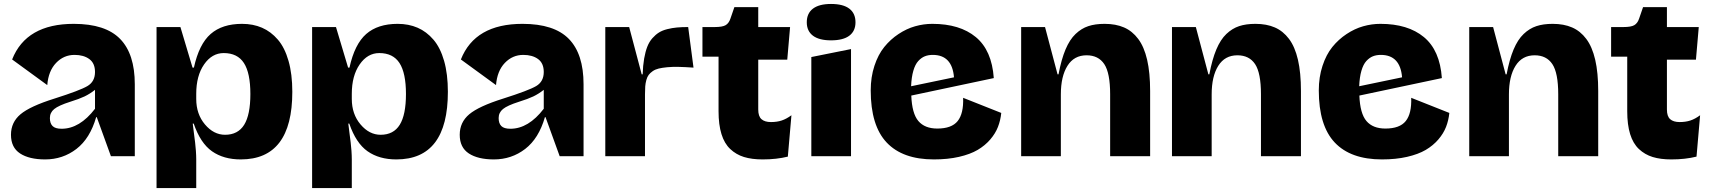

<svg xmlns="http://www.w3.org/2000/svg" viewBox="-20 -786 8614 966"><path d="M253.9 -290Q381.8 -330.6 419.9 -353Q458 -375.5 458 -423.8Q458 -467.8 429.4 -488.8Q400.9 -509.8 355 -509.8Q300.8 -509.8 262.2 -469.5Q223.6 -429.2 217.8 -357.9L41 -486.8Q111.8 -666 351.1 -666Q510.3 -666 584.2 -590.3Q658.2 -514.6 658.2 -361.8V0H538.1L466.8 -196.8H463.9Q433.1 -89.4 364.5 -36.6Q295.9 16.1 207 16.1Q127 16.1 81.1 -13.9Q35.2 -43.9 35.2 -107.9Q35.2 -170.9 83.3 -211.2Q131.3 -251.5 253.9 -290ZM231 -191.9Q231 -165.5 244.4 -151.9Q257.8 -138.2 290 -138.2Q380.9 -138.2 458 -238.8V-334Q432.6 -314 405.8 -301Q378.9 -288.1 333 -273.9Q274.9 -255.4 252.9 -237.5Q231 -219.7 231 -191.9Z M767.6 -649.9H887.7L948.7 -445.8H955.6Q981.4 -564 1039.8 -615Q1098.1 -666 1197.8 -666Q1253.4 -666 1298.3 -646.5Q1343.3 -627 1377.9 -586.7Q1412.6 -546.4 1431.6 -479.7Q1450.7 -413.1 1450.7 -324.2Q1450.7 16.1 1191.4 16.1Q1105 16.1 1046.6 -24.9Q988.3 -65.9 954.6 -164.1H949.7Q951.7 -147.5 955.6 -116.7Q959.5 -85.9 961.7 -68.6Q963.9 -51.3 965.6 -27.3Q967.3 -3.4 967.3 16.1V160.2H767.6ZM967.3 -288.1Q967.3 -211.9 1011.2 -159.9Q1055.2 -107.9 1112.3 -107.9Q1177.2 -107.9 1208.5 -158.2Q1239.7 -208.5 1239.7 -313Q1239.7 -418.5 1207.3 -468.8Q1174.8 -519 1105.5 -519Q1046.4 -519 1006.8 -461.9Q967.3 -404.8 967.3 -314Z M1550.3 -649.9H1670.4L1731.4 -445.8H1738.3Q1764.2 -564 1822.5 -615Q1880.9 -666 1980.5 -666Q2036.1 -666 2081.1 -646.5Q2126 -627 2160.6 -586.7Q2195.3 -546.4 2214.4 -479.7Q2233.4 -413.1 2233.4 -324.2Q2233.4 16.1 1974.1 16.1Q1887.7 16.1 1829.3 -24.9Q1771 -65.9 1737.3 -164.1H1732.4Q1734.4 -147.5 1738.3 -116.7Q1742.2 -85.9 1744.4 -68.6Q1746.6 -51.3 1748.3 -27.3Q1750 -3.4 1750 16.1V160.2H1550.3ZM1750 -288.1Q1750 -211.9 1793.9 -159.9Q1837.9 -107.9 1895 -107.9Q1960 -107.9 1991.2 -158.2Q2022.5 -208.5 2022.5 -313Q2022.5 -418.5 1990 -468.8Q1957.5 -519 1888.2 -519Q1829.1 -519 1789.6 -461.9Q1750 -404.8 1750 -314Z M2511.7 -290Q2639.6 -330.6 2677.7 -353Q2715.8 -375.5 2715.8 -423.8Q2715.8 -467.8 2687.3 -488.8Q2658.7 -509.8 2612.8 -509.8Q2558.6 -509.8 2520 -469.5Q2481.4 -429.2 2475.6 -357.9L2298.8 -486.8Q2369.6 -666 2608.9 -666Q2768.1 -666 2842 -590.3Q2916 -514.6 2916 -361.8V0H2795.9L2724.6 -196.8H2721.7Q2690.9 -89.4 2622.3 -36.6Q2553.7 16.1 2464.8 16.1Q2384.8 16.1 2338.9 -13.9Q2293 -43.9 2293 -107.9Q2293 -170.9 2341.1 -211.2Q2389.2 -251.5 2511.7 -290ZM2488.8 -191.9Q2488.8 -165.5 2502.2 -151.9Q2515.6 -138.2 2547.9 -138.2Q2638.7 -138.2 2715.8 -238.8V-334Q2690.4 -314 2663.6 -301Q2636.7 -288.1 2590.8 -273.9Q2532.7 -255.4 2510.7 -237.5Q2488.8 -219.7 2488.8 -191.9Z M3025.4 -649.9H3145.5L3208.5 -412.1H3213.4Q3214.8 -456.5 3220.9 -491.5Q3227.1 -526.4 3236.8 -551.3Q3246.6 -576.2 3262.5 -594Q3278.3 -611.8 3295.7 -622.6Q3313 -633.3 3337.4 -639.4Q3361.8 -645.5 3386 -647.7Q3410.2 -649.9 3442.4 -649.9L3469.2 -445.8Q3426.8 -448.7 3394.8 -449.5Q3362.8 -450.2 3337.4 -447.8Q3312 -445.3 3294.4 -441.2Q3276.9 -437 3263.9 -428Q3251 -418.9 3243.7 -409.2Q3236.3 -399.4 3231.9 -383.3Q3227.5 -367.2 3226.3 -351.1Q3225.1 -335 3225.1 -311V0H3025.4Z M3794.9 -234.9Q3794.9 -200.7 3811.3 -186.3Q3827.6 -171.9 3858.9 -171.9Q3889.2 -171.9 3912.8 -179.7Q3936.5 -187.5 3961.9 -206.1L3943.8 2Q3887.2 16.1 3816.9 16.1Q3762.7 16.1 3723.1 3.9Q3683.6 -8.3 3654.1 -36.1Q3624.5 -64 3609.9 -111.3Q3595.2 -158.7 3595.2 -226.1V-501H3514.2V-649.9H3576.2Q3614.7 -649.9 3630.9 -659.4Q3647 -668.9 3654.8 -691.9L3674.8 -750H3794.9V-649.9H3955.1L3940.9 -485.8H3794.9Z M4161.1 -583Q4101.1 -583 4070.1 -606.4Q4039.1 -629.9 4039.1 -673.8Q4039.1 -718.8 4070.1 -742.4Q4101.1 -766.1 4161.1 -766.1Q4222.2 -766.1 4253.2 -742.4Q4284.2 -718.8 4284.2 -673.8Q4284.2 -629.9 4253.2 -606.4Q4222.2 -583 4161.1 -583ZM4261.7 0H4062V-499L4261.7 -539.1Z M4360.8 -331.1Q4360.8 -397.9 4379.4 -454.6Q4397.9 -511.2 4429 -549.6Q4460 -587.9 4500.5 -614.7Q4541 -641.6 4584 -653.8Q4627 -666 4670.9 -666Q4809.1 -666 4889.6 -599.4Q4970.2 -532.7 4980 -393.1L4564.9 -305.2Q4568.4 -214.8 4600.6 -177Q4632.8 -139.2 4695.8 -139.2Q4768.1 -139.2 4798.3 -177Q4828.6 -214.8 4825.7 -293.9L5017.6 -217.8Q5013.7 -180.2 5001 -147.5Q4988.3 -114.7 4962.2 -84.2Q4936 -53.7 4898.7 -31.7Q4861.3 -9.8 4804.9 3.2Q4748.5 16.1 4678.7 16.1Q4521.5 16.1 4441.2 -68.8Q4360.8 -153.8 4360.8 -331.1ZM4672.9 -509.8Q4650.4 -509.8 4632.8 -502.7Q4615.2 -495.6 4599.9 -478.8Q4584.5 -461.9 4575.2 -429.9Q4565.9 -397.9 4564 -352.1L4779.8 -397Q4770.5 -509.8 4672.9 -509.8Z M5117.7 -649.9H5237.8L5300.8 -412.1H5305.7Q5319.8 -486.8 5340.8 -536.9Q5361.8 -586.9 5391.4 -615Q5420.9 -643.1 5455.6 -654.5Q5490.2 -666 5537.6 -666Q5593.8 -666 5635.3 -647.9Q5676.8 -629.9 5706.5 -590.3Q5736.3 -550.8 5751.5 -485.4Q5766.6 -419.9 5766.6 -328.1V0H5565.4V-312Q5565.4 -418.9 5535.9 -463.4Q5506.3 -507.8 5446.8 -507.8Q5383.8 -507.8 5350.6 -454.8Q5317.4 -401.9 5317.4 -311V0H5117.7Z M5876.5 -649.9H5996.6L6059.6 -412.1H6064.5Q6078.6 -486.8 6099.6 -536.9Q6120.6 -586.9 6150.1 -615Q6179.7 -643.1 6214.4 -654.5Q6249 -666 6296.4 -666Q6352.5 -666 6394 -647.9Q6435.5 -629.9 6465.3 -590.3Q6495.1 -550.8 6510.3 -485.4Q6525.4 -419.9 6525.4 -328.1V0H6324.2V-312Q6324.2 -418.9 6294.7 -463.4Q6265.1 -507.8 6205.6 -507.8Q6142.6 -507.8 6109.4 -454.8Q6076.2 -401.9 6076.2 -311V0H5876.5Z M6615.2 -331.1Q6615.2 -397.9 6633.8 -454.6Q6652.3 -511.2 6683.3 -549.6Q6714.4 -587.9 6754.9 -614.7Q6795.4 -641.6 6838.4 -653.8Q6881.3 -666 6925.3 -666Q7063.5 -666 7144 -599.4Q7224.6 -532.7 7234.4 -393.1L6819.3 -305.2Q6822.8 -214.8 6855 -177Q6887.2 -139.2 6950.2 -139.2Q7022.5 -139.2 7052.7 -177Q7083 -214.8 7080.1 -293.9L7272 -217.8Q7268.1 -180.2 7255.4 -147.5Q7242.7 -114.7 7216.6 -84.2Q7190.4 -53.7 7153.1 -31.7Q7115.7 -9.8 7059.3 3.2Q7002.9 16.1 6933.1 16.1Q6775.9 16.1 6695.6 -68.8Q6615.2 -153.8 6615.2 -331.1ZM6927.2 -509.8Q6904.8 -509.8 6887.2 -502.7Q6869.6 -495.6 6854.2 -478.8Q6838.9 -461.9 6829.6 -429.9Q6820.3 -397.9 6818.4 -352.1L7034.2 -397Q7024.9 -509.8 6927.2 -509.8Z M7372.1 -649.9H7492.2L7555.2 -412.1H7560.1Q7574.2 -486.8 7595.2 -536.9Q7616.2 -586.9 7645.8 -615Q7675.3 -643.1 7710 -654.5Q7744.6 -666 7792 -666Q7848.1 -666 7889.6 -647.9Q7931.2 -629.9 7960.9 -590.3Q7990.7 -550.8 8005.9 -485.4Q8021 -419.9 8021 -328.1V0H7819.8V-312Q7819.8 -418.9 7790.3 -463.4Q7760.7 -507.8 7701.2 -507.8Q7638.2 -507.8 7605 -454.8Q7571.8 -401.9 7571.8 -311V0H7372.1Z M8366.7 -234.9Q8366.7 -200.7 8383.1 -186.3Q8399.4 -171.9 8430.7 -171.9Q8460.9 -171.9 8484.6 -179.7Q8508.3 -187.5 8533.7 -206.1L8515.6 2Q8459 16.1 8388.7 16.1Q8334.5 16.1 8294.9 3.9Q8255.4 -8.3 8225.8 -36.1Q8196.3 -64 8181.6 -111.3Q8167 -158.7 8167 -226.1V-501H8085.9V-649.9H8147.9Q8186.5 -649.9 8202.6 -659.4Q8218.8 -668.9 8226.6 -691.9L8246.6 -750H8366.7V-649.9H8526.9L8512.7 -485.8H8366.7Z"/></svg>

Font: Mayenne Sans Regular
Style: Regular
Weight: 600
Width: 6
Designer: Jérémy Landes — Studio Triple
Foundry: Jérémy Landes — Studio Triple
Version: Version 1.001;hotconv 1.0.109;makeotfexe 2.5.65596